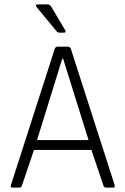

<svg xmlns="http://www.w3.org/2000/svg" viewBox="-20 -856 572 876"><path d="M273 -707H252Q242 -707 236 -716L146 -825Q142 -830 144.5 -833Q147 -836 152 -836H196Q208 -836 214 -825L277 -719Q283 -707 273 -707ZM68 0H37Q26 0 30 -12L229 -631Q232 -643 243 -643H290Q300 -643 304 -631L503 -12Q506 0 496 0H464Q454 0 451 -12L397 -172H135L81 -12Q77 0 68 0ZM264 -588 149 -217H384L268 -588Z"/></svg>

Font: Rajdhani
Style: Regular
Weight: 400
Designer: Satya Rajpurohit, Jyotish Sonowal
Foundry: Indian Type Foundry
Version: Version 1.201 February 1, 2022